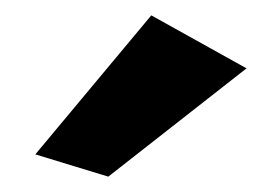

<svg xmlns="http://www.w3.org/2000/svg" viewBox="-20 -829 363 250"><path d="M26 -628 121 -599 301 -740 177 -809Z"/></svg>

Font: Bluebird
Style: SfBd
Weight: 700
Designer: Jasper
Foundry: Cannot Into Space Fonts
Version: Version 0.98